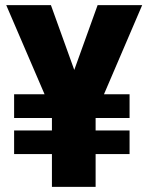

<svg xmlns="http://www.w3.org/2000/svg" viewBox="-20 -731 581 751"><path d="M270.5 -457.5 361.8 -710.9H536.1L386.7 -362.3H486.8V-269.5H354V-220.7H486.8V-128.4H354V0H183.1V-128.4H35.2V-220.7H183.1V-269.5H35.2V-362.3H154.3L4.4 -710.9H179.2Z"/></svg>

Font: Vazir Black UI
Style: Black-UI
Weight: 900
Designer: Saber Rastikerdar
Foundry: Saber Rastikerdar
Version: Version 30.1.0